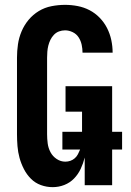

<svg xmlns="http://www.w3.org/2000/svg" viewBox="-20 -763 540 791"><path d="M197 8Q172 8 148.5 -0.5Q125 -9 107.5 -26.5Q90 -44 78.5 -66.5Q67 -89 60.5 -112.5Q54 -136 52 -161Q50 -186 50 -210V-525Q50 -553 54 -580.5Q58 -608 69 -634Q80 -660 98 -681.5Q116 -703 140 -717.5Q164 -732 192 -737.5Q220 -743 248 -743Q274 -743 300 -738Q326 -733 349 -721Q372 -709 390.5 -690Q409 -671 421 -647.5Q433 -624 438.5 -598Q444 -572 444 -546H320Q320 -562 316.5 -578.5Q313 -595 304 -609Q295 -623 279.5 -630.5Q264 -638 248 -638Q235 -638 223 -633.5Q211 -629 202 -619.5Q193 -610 187.5 -598.5Q182 -587 179 -575Q176 -563 175 -550Q174 -537 174 -525V-210Q174 -191 176.5 -172Q179 -153 188 -136Q197 -119 213.5 -108Q230 -97 249 -97Q260 -97 270 -100.5Q280 -104 288 -111Q296 -118 301 -127.5Q306 -137 310 -147H237V-220H318V-303H250V-408H442V-220H483V-147H442V0H329V-114Q323 -90 312.5 -67.5Q302 -45 285 -27.5Q268 -10 245 -1Q222 8 197 8Z"/></svg>

Font: Iosevka Curly Extrabold
Style: Regular
Weight: 800
Monospace: yes
Designer: Belleve Invis
Foundry: Belleve Invis
Version: Version 22.1.2; ttfautohint (v1.8.4)